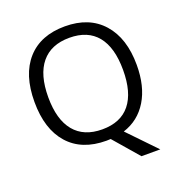

<svg xmlns="http://www.w3.org/2000/svg" viewBox="-155 -857 1089 1159"><g transform="rotate(-20 389.5 -277.5)"><path d="M210.7 -575.9Q148.9 -501 148.9 -356.9Q148.9 -212.9 210.7 -137.9Q272.5 -63 390.6 -63Q508.8 -63 569.3 -137.9Q629.9 -212.9 629.9 -357.4Q629.9 -502 569.3 -576.4Q508.8 -650.9 390.6 -650.9Q272.5 -650.9 210.7 -575.9ZM717.8 -357.9Q717.8 -220.7 662.6 -129.9Q607.4 -39.1 506.8 -6.8L676.8 169.9H556.2L417 8.8L390.1 9.8Q232.4 9.8 146.7 -86.9Q61 -183.6 61 -358.4Q61 -533.2 146.7 -629.2Q232.4 -725.1 388.7 -725.1Q544.9 -725.1 631.3 -627.4Q717.8 -529.8 717.8 -357.9Z"/></g></svg>

Font: OpenSans
Style: Regular
Weight: 400
Foundry: Ascender Corporation
Version: Version 1.10